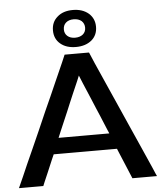

<svg xmlns="http://www.w3.org/2000/svg" viewBox="-65 -991 876 1045"><g transform="rotate(-5 373.0 -468.0)"><path d="M490.2 -836.9Q490.2 -881.8 458 -910.2Q424.8 -938.5 372.1 -938.5Q318.4 -938.5 287.1 -910.2Q254.9 -882.8 254.9 -836.9Q254.9 -791 287.1 -763.7Q319.3 -736.3 372.1 -736.3Q424.8 -736.3 458 -763.7Q490.2 -791 490.2 -836.9ZM430.7 -836.9Q430.7 -814.5 415 -800.8Q398.4 -787.1 372.1 -787.1Q345.7 -787.1 330.1 -800.8Q314.5 -814.5 314.5 -836.9Q314.5 -860.4 330.1 -874Q345.7 -887.7 372.1 -887.7Q398.4 -887.7 415 -874Q430.7 -859.4 430.7 -836.9ZM440.4 -699.2Q440.4 -699.2 439.5 -699.2Q439.5 -700.2 439.5 -700.2Q439.5 -700.2 421.9 -700.2Q405.3 -700.2 382.8 -700.2Q356.4 -700.2 332 -700.2Q306.6 -700.2 306.6 -700.2Q306.6 -700.2 289.1 -659.2Q271.5 -619.1 243.2 -555.7Q227.5 -521.5 210.9 -482.4Q193.4 -443.4 174.8 -402.3Q153.3 -352.5 130.9 -301.8Q108.4 -251 87.9 -205.1Q48.8 -119.1 23.4 -59.6Q-2.9 -1 -2.9 -1Q-2.9 -1 -3.9 1Q-3.9 2 -3.9 2Q-3.9 2 13.7 2Q30.3 2 52.7 2Q80.1 2 104.5 2Q128.9 2 128.9 2Q128.9 2 137.7 -19.5Q147.5 -41 159.2 -69.3Q173.8 -102.5 186.5 -133.8Q200.2 -165 200.2 -165Q200.2 -165 245.1 -165Q289.1 -165 346.7 -165Q372.1 -165 396.5 -165Q421.9 -165 445.3 -165Q487.3 -165 516.6 -165Q545.9 -165 545.9 -165Q545.9 -165 554.7 -143.6Q563.5 -122.1 575.2 -94.7Q589.8 -60.5 602.5 -29.3Q615.2 1 615.2 1Q615.2 1 615.2 2Q615.2 2 615.2 2Q615.2 2 632.8 2Q650.4 2 672.9 2Q700.2 2 724.6 2Q750 2 750 2Q750 2 744.1 -10.7Q739.3 -22.5 729.5 -44.9Q710.9 -85.9 681.6 -153.3Q651.4 -219.7 618.2 -295.9Q595.7 -346.7 573.2 -397.5Q550.8 -448.2 530.3 -494.1Q492.2 -581.1 465.8 -639.6Q440.4 -699.2 440.4 -699.2ZM234.4 -252Q234.4 -252 252 -293.9Q270.5 -336.9 293.9 -391.6Q303.7 -415 313.5 -438.5Q323.2 -461.9 333 -484.4Q350.6 -524.4 362.3 -551.8Q374 -580.1 374 -580.1Q374 -580.1 391.6 -537.1Q410.2 -495.1 432.6 -440.4Q442.4 -417 452.1 -393.6Q462.9 -370.1 471.7 -347.7Q488.3 -307.6 500 -279.3Q511.7 -252 511.7 -252Q511.7 -252 460.9 -252Q409.2 -252 352.5 -252Q305.7 -252 269.5 -252Q234.4 -252 234.4 -252Z"/></g></svg>

Font: umazing
Style: Display
Weight: 400
Designer: umazing